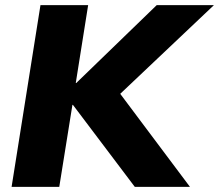

<svg xmlns="http://www.w3.org/2000/svg" viewBox="-20 -725 850 745"><path d="M25 0 137 -705H322L274 -403H276L588 -705H810L418 -334L412 -407L717 0H503L263 -318H261L210 0Z"/></svg>

Font: Mulish ExtraLight Black
Style: Italic
Weight: 900
Italic angle: -9°
Version: Version 3.603